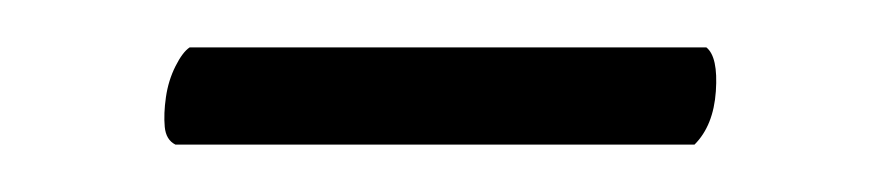

<svg xmlns="http://www.w3.org/2000/svg" viewBox="-20 -547 370 81"><path d="M278 -527Q283 -523 282 -508.5Q281 -494 273 -486H54Q50 -488 49.5 -493.5Q49 -499 50 -506Q51 -513 54 -519Q57 -525 60 -527Z"/></svg>

Font: Vermiglione
Style: Regular
Weight: 400
Version: Version 1.000